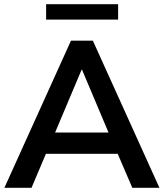

<svg xmlns="http://www.w3.org/2000/svg" viewBox="-20 -900 784 920"><path d="M1 0 320 -705H425L744 0H614L544 -163H200L131 0ZM371 -566 244 -265H500L373 -566ZM201 -806V-880H546V-806Z"/></svg>

Font: Nunito Sans
Style: Bold
Weight: 700
Designer: Vernon Adams
Foundry: Vernon Adams
Version: Version 3.101; ttfautohint (v1.8.4.7-5d5b);gftools[0.9.27]